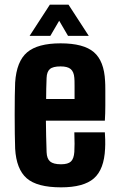

<svg xmlns="http://www.w3.org/2000/svg" viewBox="-20 -795 506 824"><path d="M299 -227H430Q431 -218 431.5 -195.5Q432 -173 431 -157Q427 -68 383 -29.5Q339 9 242 9Q139 9 94.5 -30Q50 -69 45 -157Q44 -183 43.5 -222Q43 -261 43 -303.5Q43 -346 43.5 -382.5Q44 -419 45 -441Q51 -532 96.5 -570.5Q142 -609 240 -609Q339 -609 383 -571Q427 -533 431 -447Q432 -435 432 -406Q432 -377 432 -342.5Q432 -308 430 -277H177Q177 -245 178 -212Q179 -179 180 -142Q181 -114 195 -102Q209 -90 242 -90Q272 -90 284.5 -102Q297 -114 299 -143Q300 -158 300 -178Q300 -198 299 -227ZM240 -510Q207 -510 194 -498.5Q181 -487 180 -461Q179 -437 178.5 -414.5Q178 -392 178 -370H300Q300 -400 300 -426.5Q300 -453 299 -461Q297 -487 283.5 -498.5Q270 -510 240 -510ZM107 -641 194 -775H274L361 -641H272L234 -706L196 -641Z"/></svg>

Font: Big Shoulders Text ExtraBold
Style: Regular
Weight: 800
Designer: Patric King
Foundry: XO Type Co
Version: Version 1.000; ttfautohint (v1.8.2)